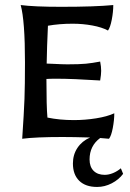

<svg xmlns="http://www.w3.org/2000/svg" viewBox="-20 -547 516 761"><path d="M468 142Q451 165 423 179.5Q395 194 365 194Q319 194 294 169.5Q269 145 269 101Q269 66 287 39Q305 12 337 -2Q269 -4 228 -4Q121 -4 68 3Q75 -101 77 -154.5Q79 -208 79 -300Q79 -465 62 -527Q115 -520 223 -520Q356 -520 429 -527Q429 -500 423 -469Q417 -438 408 -426Q384 -439 346 -446Q308 -453 268 -453Q215 -453 170 -445Q166 -361 165 -295L190 -294Q228 -292 247 -292Q295 -292 320.5 -294.5Q346 -297 377 -303Q381 -283 381 -266Q381 -252 377 -228Q267 -235 205 -235Q176 -235 164 -234Q164 -125 168 -81Q216 -71 273 -71Q317 -71 361 -78Q405 -85 433 -98Q433 -71 427 -39.5Q421 -8 412 3L377 0Q335 31 335 85Q335 114 351 130Q367 146 395 146Q411 146 428 139Q445 132 459 120Z"/></svg>

Font: Mirza
Style: Regular
Weight: 400
Designer: Arabic design by Kourosh Beigpour, Latin design by Eduardo Tunni, engineering by Lasse Fister
Version: Version 1.000